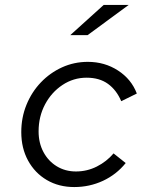

<svg xmlns="http://www.w3.org/2000/svg" viewBox="-20 -746 640 776"><path d="M280 10Q217.7 10 169.4 -18.3Q121.1 -46.5 93.5 -96.9Q66 -147.2 66 -212Q66 -271 87 -322.5Q108 -374 145 -412.8Q182 -451.6 230.7 -473.8Q279.5 -496 335 -496Q403 -496 457 -461Q511 -426 533 -368L470 -337Q451 -382 416.5 -407Q382 -432 330 -432Q276.8 -432 232.4 -402.5Q188 -373 162 -324Q136 -274.9 136 -215Q136 -168.3 155.5 -131.7Q175 -95 209.3 -74Q243.6 -53 287 -53Q332 -53 371.5 -73Q411 -93 439 -126L488 -87Q450.7 -40.7 396.4 -15.3Q342 10 280 10ZM264 -604 399 -726H500L334 -604Z"/></svg>

Font: Red Hat Mono
Style: Italic
Weight: 300
Italic angle: -12°
Monospace: yes
Designer: Pentagram, MCKL
Foundry: Pentagram, MCKL
Version: Version 1.023